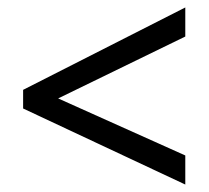

<svg xmlns="http://www.w3.org/2000/svg" viewBox="-20 -617 560 515"><path d="M477 -122V-200L136 -353L477 -519V-597L42 -376V-326Z"/></svg>

Font: Noto Sans Sinhala SemiCondensed
Style: Regular
Weight: 400
Width: 4
Designer: Jelle Bosma - Monotype Design Team
Foundry: Monotype Imaging Inc.
Version: Version 2.006